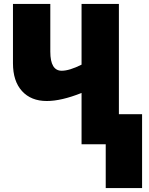

<svg xmlns="http://www.w3.org/2000/svg" viewBox="-20 -734 758 977"><path d="M585 -714H395V-405Q333 -374 294 -374Q236 -374 236 -471V-714H46V-412Q46 -321 92 -270.5Q138 -220 218 -220Q292 -220 395 -261V0H518V223H703V-153H585Z"/></svg>

Font: Noto Sans Display SemiCondensed Black
Style: Regular
Weight: 900
Width: 4
Designer: Monotype Design Team
Foundry: Monotype Imaging Inc.
Version: Version 1.900